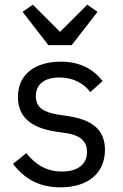

<svg xmlns="http://www.w3.org/2000/svg" viewBox="-20 -793 527 825"><path d="M288 -599 399 -742 355 -773 238 -656 121 -773 77 -742 188 -599ZM240 12C358 12 431 -49 431 -149C431 -227 387 -277 273 -294L233 -300C169 -310 134 -330 134 -380C134 -429 169 -460 235 -460C301 -460 345 -429 368 -397L421 -445C379 -497 324 -528 241 -528C136 -528 57 -478 57 -376C57 -280 128 -241 223 -227L264 -221C332 -211 354 -180 354 -140C354 -87 314 -56 246 -56C181 -56 133 -85 93 -135L36 -89C82 -28 145 12 240 12Z"/></svg>

Font: IBM Plex Devanagari
Style: Regular
Weight: 400
Designer: Mike Abbink, Paul van der Laan, Pieter van Rosmalen, Erin McLaughlin
Foundry: Bold Monday
Version: Version 1.0